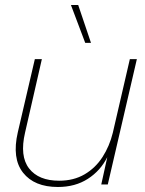

<svg xmlns="http://www.w3.org/2000/svg" viewBox="-20 -736 577 766"><path d="M211 10Q117 10 72 -47Q27 -104 51 -208L119 -500H147L80 -207Q58 -113 96 -64Q134 -15 216 -15Q274 -15 317.5 -40.5Q361 -66 389 -109.5Q417 -153 430 -206L498 -500H526L410 0H384L408 -109Q381 -55 330.5 -22.5Q280 10 211 10ZM292 -716 343 -565H320L263 -716Z"/></svg>

Font: Prodigy Sans ExtraLight
Style: Italic
Weight: 200
Italic angle: -13°
Designer: Wei Huang
Foundry: Wei Huang
Version: Version 1.003; ttfautohint (v1.8.3)